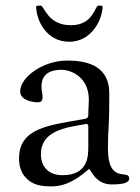

<svg xmlns="http://www.w3.org/2000/svg" viewBox="-20 -650 501 685"><path d="M109 -627C109 -580 144 -501 227 -501C310 -501 346 -585 346 -627C346 -629 340 -630 335 -630H331C318 -630 314 -560 233 -560C149 -560 138 -630 125 -630H120C115 -630 109 -629 109 -627ZM48 -85C48 -58 55 -33 73 -15C96 9 123 15 166 15C238 15 294 -47 298 -47C303 -47 320 8 378 8C420 8 441 2 441 -13C441 -49 365 11 365 -122C365 -197 370 -178 370 -308C370 -346 370 -434 220 -434C134 -434 52 -375 52 -324C52 -290 102 -285 114 -285C125 -285 132 -288 132 -305C132 -314 128 -326 128 -341C128 -366 137 -401 200 -401C228 -401 297 -380 297 -293C297 -277 295 -261 295 -241C295 -228 289 -227 278 -225C153 -203 48 -193 48 -85ZM126 -100C126 -183 214 -195 278 -206C281 -206 285 -208 288 -208C292 -208 295 -205 295 -199V-127C295 -94 295 -25 203 -25C153 -25 126 -55 126 -100Z"/></svg>

Font: OFL Sorts Mill Goudy
Style: Regular
Weight: 500
Version: Version 003.000